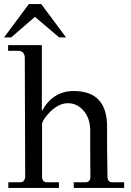

<svg xmlns="http://www.w3.org/2000/svg" viewBox="-22 -925 644 945"><path d="M589 -28V0H341V-28H400Q420 -28 423 -51Q422 -93 422 -281Q422 -342 390 -379.5Q358 -417 312.5 -417Q267 -417 223 -373Q185 -333 185 -313V-51Q188 -28 208 -28H268V0H19V-28H78Q97 -28 102 -51L100 -641Q99 -675 66 -675H18V-703H184V-378Q238 -477 341 -477Q508 -477 505 -295Q504 -233 507 -51Q510 -28 530 -28ZM181 -905 303 -741H269L150 -842L33 -741H-2L120 -905Z"/></svg>

Font: GFS Didot
Style: Regular
Weight: 400
Designer: Takis Katsoulidis and George D. Matthiopoulos
Foundry: Takis Katsoulidis and George D. Matthiopoulos
Version: Version 1.0